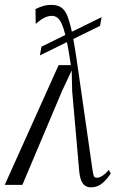

<svg xmlns="http://www.w3.org/2000/svg" viewBox="-36 -776 485 806"><path d="M345.5 10.5Q324 10.5 312 -5.2Q300 -21 296.5 -57.5L267 -393.5L265 -480.5L224 -393L58 0H-16L210 -502.5H261.5Q248.5 -590.5 236.8 -635Q225 -679.5 212.2 -694.5Q199.5 -709.5 182 -709.5Q167 -709.5 151.2 -702Q135.5 -694.5 114 -675.5L113 -738Q128 -745.5 144.5 -750.5Q161 -755.5 179.5 -755.5Q206 -755.5 222 -744Q238 -732.5 247.5 -707.5Q256 -685 262.8 -656Q269.5 -627 276.2 -586.8Q283 -546.5 291 -490L353 -58Q355.5 -43.5 358 -36.8Q360.5 -30 371 -30Q381 -30 393.2 -37.5Q405.5 -45 420.5 -63L429 -48Q413 -23 392.8 -6.2Q372.5 10.5 345.5 10.5ZM131.5 -543.5 138 -580 390.5 -704 384 -667.5Z"/></svg>

Font: Merriweather 144pt Light
Style: Italic
Weight: 300
Italic angle: -7.8°
Version: Version 2.101